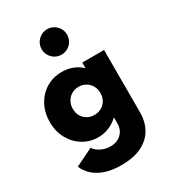

<svg xmlns="http://www.w3.org/2000/svg" viewBox="-259 -985 1249 1393"><g transform="rotate(-30 365.0 -288.0)"><path d="M338.5 275Q232.5 275 160.8 237.2Q89 199.5 57.5 126L205.5 53.5Q225 82.5 261.2 100Q297.5 117.5 337.5 117.5Q375.5 117.5 403.8 102Q432 86.5 447.5 60Q463 33.5 463 0V-53Q428.5 -20 385.2 -2Q342 16 294.5 16Q225.5 16 168.5 -18.5Q111.5 -53 77.2 -114.5Q43 -176 43 -256Q43 -333.5 76.2 -395Q109.5 -456.5 167.2 -492.2Q225 -528 299 -528Q347.5 -528 390.2 -511.5Q433 -495 463 -465V-512H645.5V14Q645.5 86 613.2 145.2Q581 204.5 513 239.8Q445 275 338.5 275ZM350.5 -138.5Q384.5 -138.5 410.8 -153.8Q437 -169 452 -195.5Q467 -222 467 -255Q467 -289.5 451.8 -316Q436.5 -342.5 410.5 -358Q384.5 -373.5 351.5 -373.5Q318 -373.5 292 -358Q266 -342.5 250.8 -315.8Q235.5 -289 235.5 -254.5Q235.5 -221.5 250.2 -195.2Q265 -169 291 -153.8Q317 -138.5 350.5 -138.5ZM363 -636.5Q333.5 -636.5 309.2 -650.8Q285 -665 270.5 -689.5Q256 -714 256 -743Q256 -772.5 270.5 -796.5Q285 -820.5 309.2 -835Q333.5 -849.5 363 -849.5Q392 -849.5 416.2 -835Q440.5 -820.5 454.8 -796.5Q469 -772.5 469 -743Q469 -714 454.8 -689.5Q440.5 -665 416.2 -650.8Q392 -636.5 363 -636.5Z"/></g></svg>

Font: Spartan Thin ExtraBold
Style: Regular
Weight: 800
Version: Version 1.004